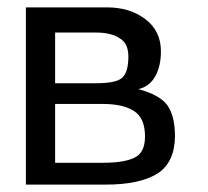

<svg xmlns="http://www.w3.org/2000/svg" viewBox="-20 -499 563 519"><path d="M50 0V-479H266Q268 -479 270 -479Q330 -479 372 -448Q415 -416 415 -360Q415 -320 399.5 -292.5Q384 -265 354 -258Q411 -243 432 -215Q453 -186 453 -130Q452 -60 406 -30Q358 0 266 0ZM129 -59H258Q314 -59 342 -72Q372 -85 372 -130Q372 -180 342 -199Q313 -218 258 -218H129ZM129 -274H240Q295 -274 311 -289.5Q327 -305 327 -346Q327 -380 306 -394Q282 -411 240 -411H129Z"/></svg>

Font: Karmilla
Style: Regular
Weight: 400
Designer: Jonathan Pinhorn
Version: Version 1.000